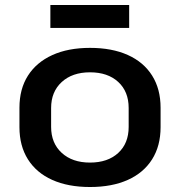

<svg xmlns="http://www.w3.org/2000/svg" viewBox="-20 -741 721 770"><path d="M341 9Q253 9 189.5 -19.5Q126 -48 92 -102Q58 -156 58 -231V-309Q58 -384 92 -437.5Q126 -491 189.5 -520Q253 -549 341 -549Q429 -549 492.5 -520.5Q556 -492 590 -438Q624 -384 624 -309V-231Q624 -156 590 -102Q556 -48 492.5 -19.5Q429 9 341 9ZM341 -89Q412 -89 454 -127.5Q496 -166 496 -232V-308Q496 -374 454 -412.5Q412 -451 341 -451Q270 -451 227.5 -412Q185 -373 185 -308V-232Q185 -167 227.5 -128Q270 -89 341 -89ZM498 -721V-629H182V-721Z"/></svg>

Font: Pathway Extreme 12pt SemiBold
Style: Regular
Weight: 600
Version: Version 1.001;gftools[0.9.26]